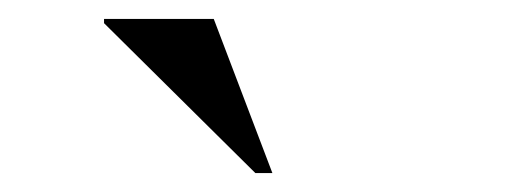

<svg xmlns="http://www.w3.org/2000/svg" viewBox="-20 -752 540 203"><path d="M268 -569H250L90 -727.5V-732H206Z"/></svg>

Font: Newsreader 72pt SemiBold
Style: Regular
Weight: 600
Designer: Hugues Gentile
Foundry: Production Type
Version: Version 1.003; ttfautohint (v1.8.3)